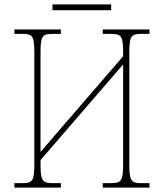

<svg xmlns="http://www.w3.org/2000/svg" viewBox="-20 -847 739 867"><path d="M217 -801H482V-827H217ZM45 0H255V-20H219C170 -20 163 -31 163 -108V-124L536 -556V-108C536 -31 529 -20 480 -20H444V0H655V-20H619C571 -20 564 -31 564 -108V-606C564 -683 571 -694 618 -694H655V-714H444V-694H481C530 -694 536 -683 536 -606V-593L163 -161V-606C163 -683 169 -694 218 -694H255V-714H45V-694H81C129 -694 135 -683 135 -606V-108C135 -31 128 -20 80 -20H45Z"/></svg>

Font: Noto Serif SemiCondensed Thin
Style: Regular
Weight: 100
Width: 4
Designer: Monotype Design Team
Foundry: Monotype Imaging Inc.
Version: Version 2.015